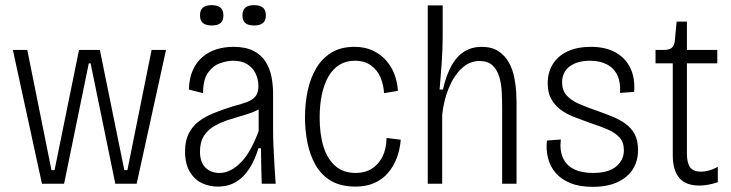

<svg xmlns="http://www.w3.org/2000/svg" viewBox="-20 -714 2842 746"><path d="M143 0 30 -520H86L180 -53H192L287 -520H368L463 -53H475L569 -520H625L511 0H428L332 -468H325L229 0Z M826 11Q793 11 764.5 -2.5Q736 -16 717.5 -46.5Q699 -77 699 -126Q699 -167 713.5 -195.5Q728 -224 752.5 -242.5Q777 -261 810.5 -274.5Q844 -288 882 -300Q917 -309 939.5 -317.5Q962 -326 973 -340Q984 -354 984 -379Q984 -406 973 -428.5Q962 -451 940.5 -464.5Q919 -478 886 -478Q863 -478 835.5 -468.5Q808 -459 788.5 -432Q769 -405 769 -352L714 -366Q715 -409 728.5 -440Q742 -471 765.5 -491.5Q789 -512 820 -522Q851 -532 887 -532Q934 -532 964.5 -516.5Q995 -501 1011.5 -475Q1028 -449 1034.5 -417Q1041 -385 1041 -352V-213Q1041 -185 1042.5 -146.5Q1044 -108 1046.5 -69.5Q1049 -31 1051 0H997Q996 -35 995 -70Q994 -105 994 -138H984Q971 -94 949.5 -60Q928 -26 897.5 -7.5Q867 11 826 11ZM833 -42Q854 -42 874.5 -52Q895 -62 915 -82Q935 -102 952.5 -133Q970 -164 985 -205V-309L1014 -318Q1005 -299 982.5 -287.5Q960 -276 931 -267.5Q902 -259 871.5 -249.5Q841 -240 815 -225.5Q789 -211 773 -187Q757 -163 757 -125Q757 -84 778 -63Q799 -42 833 -42ZM967 -615Q944 -615 933 -624.5Q922 -634 922 -654Q922 -675 933.5 -684.5Q945 -694 967 -694Q990 -694 1001.5 -684.5Q1013 -675 1013 -654Q1013 -634 1001.5 -624.5Q990 -615 967 -615ZM803 -615Q780 -615 768.5 -624.5Q757 -634 757 -655Q757 -675 768.5 -684.5Q780 -694 802 -694Q825 -694 836.5 -684.5Q848 -675 848 -654Q848 -634 837 -624.5Q826 -615 803 -615Z M1362 11Q1304 11 1266 -11.5Q1228 -34 1206 -73Q1184 -112 1174.5 -159.5Q1165 -207 1165 -257Q1165 -312 1175.5 -361.5Q1186 -411 1209 -449.5Q1232 -488 1268.5 -510Q1305 -532 1357 -532Q1397 -532 1427.5 -518Q1458 -504 1479.5 -480Q1501 -456 1512.5 -425.5Q1524 -395 1526 -361L1472 -352Q1471 -382 1459 -411.5Q1447 -441 1422 -459.5Q1397 -478 1358 -478Q1324 -478 1298.5 -462Q1273 -446 1256 -416.5Q1239 -387 1230.5 -346.5Q1222 -306 1222 -257Q1222 -192 1237 -144Q1252 -96 1283 -69Q1314 -42 1362 -42Q1398 -42 1424.5 -58.5Q1451 -75 1466 -105Q1481 -135 1482 -178L1537 -171Q1534 -133 1521.5 -100Q1509 -67 1487.5 -42Q1466 -17 1434.5 -3Q1403 11 1362 11Z M1642 0V-327V-693H1700V-570Q1700 -548 1699 -523.5Q1698 -499 1696.5 -473.5Q1695 -448 1692.5 -421.5Q1690 -395 1688 -366H1701Q1714 -423 1734.5 -459.5Q1755 -496 1784.5 -514Q1814 -532 1851 -532Q1892 -532 1917.5 -514.5Q1943 -497 1957.5 -470.5Q1972 -444 1978 -414Q1984 -384 1985.5 -358Q1987 -332 1987 -317V0H1931V-298Q1931 -325 1929.5 -356.5Q1928 -388 1920 -415Q1912 -442 1894 -459.5Q1876 -477 1843 -477Q1804 -477 1773.5 -448Q1743 -419 1723.5 -371.5Q1704 -324 1698 -267V0Z M2283 12Q2232 12 2196.5 -2.5Q2161 -17 2139.5 -41.5Q2118 -66 2109.5 -99Q2101 -132 2105 -168L2159 -172Q2154 -129 2167.5 -100Q2181 -71 2210.5 -56.5Q2240 -42 2284 -42Q2344 -42 2374 -67Q2404 -92 2404 -130Q2404 -161 2387.5 -179.5Q2371 -198 2341 -211Q2311 -224 2271 -237Q2240 -248 2210.5 -259.5Q2181 -271 2158 -288Q2135 -305 2121.5 -330Q2108 -355 2108 -390Q2108 -433 2128 -465Q2148 -497 2185.5 -514.5Q2223 -532 2276 -532Q2332 -532 2370.5 -511Q2409 -490 2428.5 -451Q2448 -412 2444 -357L2389 -353Q2392 -393 2379 -421Q2366 -449 2338.5 -463.5Q2311 -478 2272 -478Q2223 -478 2193.5 -456Q2164 -434 2164 -394Q2164 -363 2181.5 -343.5Q2199 -324 2228.5 -311Q2258 -298 2293 -286Q2327 -274 2357 -262Q2387 -250 2410 -233.5Q2433 -217 2446 -192.5Q2459 -168 2459 -131Q2459 -88 2438.5 -56Q2418 -24 2378.5 -6Q2339 12 2283 12Z M2698 7Q2672 7 2652.5 0Q2633 -7 2620 -22Q2607 -37 2600.5 -59Q2594 -81 2594 -111V-468H2527V-520H2559Q2581 -520 2590.5 -528.5Q2600 -537 2602 -556L2609 -630H2649V-520H2767V-468H2649V-116Q2649 -81 2661.5 -64Q2674 -47 2704 -47Q2716 -47 2732.5 -51Q2749 -55 2769 -66V-6Q2748 1 2730 4Q2712 7 2698 7Z"/></svg>

Font: Bricolage Grotesque SemiCondensed ExtraLight
Style: Regular
Weight: 250
Width: 4
Designer: Mathieu Triay
Foundry: Atelier Triay
Version: Version 1.000;gftools[0.9.30]